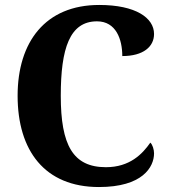

<svg xmlns="http://www.w3.org/2000/svg" viewBox="-20 -744 680 774"><path d="M379 10C554 10 601 -70 601 -126C601 -141 595 -161 586 -169C554 -123 503 -70 407 -70C274 -70 225 -159 225 -358C225 -549 261 -658 371 -658C448 -658 473 -585 473 -518C558 -518 601 -556 601 -607C601 -672 527 -724 380 -724C163 -724 51 -575 51 -358C51 -137 160 10 379 10Z"/></svg>

Font: Noto Serif Armenian SemiCondensed
Style: Bold
Weight: 700
Width: 4
Designer: Monotype Design Team
Foundry: Monotype Imaging Inc.
Version: Version 2.008